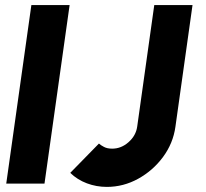

<svg xmlns="http://www.w3.org/2000/svg" viewBox="-20 -720 807 753"><path d="M4.5 0 103 -700H253L154.5 0ZM399 13Q358 13 320.8 -1Q283.5 -15 255.5 -42L368 -157Q375 -150.5 387.8 -143.8Q400.5 -137 420 -137Q455.5 -137 484.2 -162.5Q513 -188 518 -223L585 -700H735L668 -223Q659 -158 619.5 -104.5Q580 -51 522 -19Q464 13 399 13Z"/></svg>

Font: Urbanist Black
Style: Italic
Weight: 900
Italic angle: -8°
Designer: Corey Hu
Foundry: Corey Hu
Version: Version 1.330; ttfautohint (v1.8.4.7-5d5b)